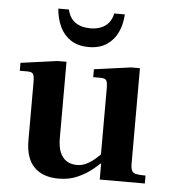

<svg xmlns="http://www.w3.org/2000/svg" viewBox="-51 -739 713 797"><g transform="rotate(5 305.5 -340.5)"><path d="M222 11Q156 11 120 -25.5Q84 -62 84 -137V-380Q84 -405 78.5 -413Q73 -421 55 -421H23V-454L176 -475H213V-157Q213 -121 222.5 -98Q232 -75 250 -63.5Q268 -52 293 -52Q313 -52 331 -60.5Q349 -69 365 -82.5Q381 -96 395 -110L397 -73Q386 -61 361.5 -41Q337 -21 302 -5Q267 11 222 11ZM393 0V-66H389V-380Q389 -405 383.5 -413Q378 -421 360 -421H329V-454L482 -475H519V-77Q519 -59 523.5 -49Q528 -39 541 -36Q554 -33 581 -33V0ZM299 -544Q254 -544 224 -564Q194 -584 178.5 -617.5Q163 -651 160 -692H204Q213 -655 237.5 -638.5Q262 -622 299 -622Q323 -622 342.5 -629.5Q362 -637 375 -652.5Q388 -668 393 -692H437Q435 -651 419.5 -617.5Q404 -584 374 -564Q344 -544 299 -544Z"/></g></svg>

Font: Frank Ruhl Libre SemiBold
Style: Regular
Weight: 600
Designer: Yanek Iontef
Foundry: Fontef
Version: Version 6.003;gftools[0.9.30]